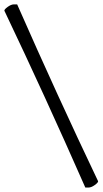

<svg xmlns="http://www.w3.org/2000/svg" viewBox="-25 -737 462 864"><path d="M373.5 106.9H358.9Q178.2 -303.7 -5.4 -689Q-5.4 -695.3 10 -706.3Q25.4 -717.3 37.6 -717.3H52.2Q232.9 -306.6 416.5 78.6Q416.5 85 401.1 95.9Q385.7 106.9 373.5 106.9Z"/></svg>

Font: Emblema One
Style: Regular
Weight: 400
Designer: Riccardo De Franceschi
Foundry: Riccardo De Franceschi
Version: Version 1.003